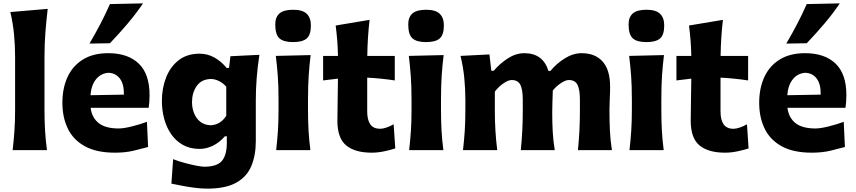

<svg xmlns="http://www.w3.org/2000/svg" viewBox="-20 -893 5089 1142"><path d="M55.2 0Q62 -59.6 65.9 -116.2Q69.8 -172.9 69.8 -242.2V-554.2Q69.8 -622.6 63.5 -688.5Q57.1 -754.4 41.5 -821.3L263.7 -840.3Q255.9 -773.9 250.2 -702.9Q244.6 -631.8 244.6 -554.2V-242.2Q244.6 -172.9 248 -116.2Q251.5 -59.6 259.3 0Z M663.6 15.1Q554.2 15.1 485.1 -22.9Q416 -61 383.5 -127.9Q351.1 -194.8 351.1 -281.7Q351.1 -368.2 381.6 -434.6Q412.1 -501 472.9 -538.8Q533.7 -576.7 624 -576.7Q740.2 -576.7 804.9 -515.1Q869.6 -453.6 869.6 -327.1Q869.6 -304.7 868.2 -286.9Q866.7 -269 864.3 -252H519Q526.4 -193.4 566.7 -161.1Q606.9 -128.9 685.5 -128.9Q715.3 -128.9 763.7 -140.9Q812 -152.8 854 -168.5L860.8 -18.6Q825.7 -9.3 776.6 2.9Q727.5 15.1 663.6 15.1ZM716.8 -330.1Q718.3 -391.1 693.8 -424.6Q669.4 -458 626 -460Q581.1 -457.5 552 -422.6Q522.9 -387.7 518.1 -326.7ZM512.2 -633.8Q546.9 -692.9 577.4 -751.2Q607.9 -809.6 633.8 -868.7L830.6 -873Q789.1 -811.5 738.8 -752.2Q688.5 -692.9 633.8 -635.7Z M1211.4 229Q1176.3 229 1136 223.6Q1095.7 218.3 1059.6 211.2Q1023.4 204.1 999.5 199.2L1009.8 53.7Q1043.9 66.9 1081.5 76.9Q1119.1 86.9 1150.1 92.8Q1181.2 98.6 1194.3 98.6Q1270.5 98.6 1299.8 64Q1329.1 29.3 1329.1 -43V-82.5H1317.9Q1283.7 -43.9 1244.9 -25.6Q1206.1 -7.3 1167.5 -7.3Q1110.4 -7.3 1068.1 -31Q1025.9 -54.7 998 -95.2Q970.2 -135.7 956.5 -186.8Q942.9 -237.8 942.9 -292Q942.9 -369.1 968.3 -433.1Q993.7 -497.1 1043.5 -535.4Q1093.3 -573.7 1167 -573.7Q1214.8 -573.7 1255.9 -550.5Q1296.9 -527.3 1328.1 -488.8H1342.3L1350.6 -558.6L1522.9 -566.9Q1501.5 -427.7 1501.5 -297.4V-53.2Q1501.5 30.3 1475.1 94Q1448.7 157.7 1385.5 193.4Q1322.3 229 1211.4 229ZM1233.4 -147.9Q1291.5 -150.9 1325.7 -204.1V-377.4Q1307.1 -398.9 1282.7 -410.9Q1258.3 -422.9 1233.9 -423.3Q1177.7 -421.4 1149.9 -381.3Q1122.1 -341.3 1122.1 -285.6Q1122.1 -250.5 1134.3 -219.5Q1146.5 -188.5 1171.1 -168.9Q1195.8 -149.4 1233.4 -147.9Z M1622.6 0Q1629.4 -59.6 1633.1 -116.2Q1636.7 -172.9 1636.7 -242.2V-298.3Q1636.7 -382.3 1632.3 -441.4Q1627.9 -500.5 1620.6 -560.5L1827.6 -565.4Q1820.3 -504.9 1816.2 -444.6Q1812 -384.3 1812 -298.3V-242.2Q1812 -172.9 1815.2 -116.2Q1818.4 -59.6 1826.2 0ZM1722.7 -642.6Q1667 -642.6 1642.1 -665Q1617.2 -687.5 1617.2 -748Q1617.2 -791 1642.3 -813Q1667.5 -835 1724.1 -835Q1779.8 -835 1804.4 -811Q1829.1 -787.1 1829.1 -741.7Q1829.1 -685.5 1804.2 -664.1Q1779.3 -642.6 1722.7 -642.6Z M2190.9 15.1Q2091.3 15.1 2039.1 -28.1Q1986.8 -71.3 1986.8 -174.3Q1986.8 -232.4 1988.3 -293.7Q1989.7 -355 1990.2 -425.3L1901.9 -414.6V-560.5H1990.2Q1989.3 -609.4 1985.8 -652.3Q1982.4 -695.3 1976.6 -741.2L2178.2 -774.9Q2171.9 -718.8 2168.7 -669.4Q2165.5 -620.1 2164.6 -560.5H2328.1V-414.6Q2287.1 -420.9 2245.8 -425Q2204.6 -429.2 2164.1 -431.2V-230Q2164.1 -179.7 2182.6 -153.3Q2201.2 -127 2241.2 -127Q2256.8 -127 2279.1 -134.5Q2301.3 -142.1 2321.3 -153.8L2331.1 -10.3Q2308.6 -2.4 2268.6 6.3Q2228.5 15.1 2190.9 15.1Z M2413.6 0Q2420.4 -59.6 2424.1 -116.2Q2427.7 -172.9 2427.7 -242.2V-298.3Q2427.7 -382.3 2423.3 -441.4Q2418.9 -500.5 2411.6 -560.5L2618.7 -565.4Q2611.3 -504.9 2607.2 -444.6Q2603 -384.3 2603 -298.3V-242.2Q2603 -172.9 2606.2 -116.2Q2609.4 -59.6 2617.2 0ZM2513.7 -642.6Q2458 -642.6 2433.1 -665Q2408.2 -687.5 2408.2 -748Q2408.2 -791 2433.3 -813Q2458.5 -835 2515.1 -835Q2570.8 -835 2595.5 -811Q2620.1 -787.1 2620.1 -741.7Q2620.1 -685.5 2595.2 -664.1Q2570.3 -642.6 2513.7 -642.6Z M3417.5 0Q3423.3 -59.6 3426.3 -115Q3429.2 -170.4 3429.2 -232.9V-301.3Q3429.2 -359.4 3415 -388.2Q3400.9 -417 3363.3 -417Q3343.8 -417 3316.4 -398.7Q3289.1 -380.4 3268.1 -355Q3267.1 -324.7 3265.9 -289.1Q3264.6 -253.4 3264.6 -225.1Q3264.6 -161.1 3267.6 -108.4Q3270.5 -55.7 3279.8 0H3077.6Q3083.5 -59.6 3086.4 -115Q3089.4 -170.4 3089.4 -232.9V-301.3Q3089.4 -359.4 3075.2 -388.2Q3061 -417 3023.4 -417Q3002.4 -417 2973.1 -396.2Q2943.8 -375.5 2923.3 -348.1V-232.9Q2923.3 -170.4 2926.8 -115Q2930.2 -59.6 2937.5 0H2733.9Q2740.7 -59.6 2744.4 -116.2Q2748 -172.9 2748 -242.2V-298.3Q2748 -362.3 2741.7 -427.7Q2735.4 -493.2 2719.2 -560.5L2891.1 -569.3L2902.3 -472.2H2917Q2951.7 -514.2 3000 -545.4Q3048.3 -576.7 3098.6 -576.7Q3209.5 -576.7 3242.2 -471.2H3253.9Q3289.6 -514.6 3339.1 -545.7Q3388.7 -576.7 3439 -576.7Q3520.5 -576.7 3564.7 -526.6Q3608.9 -476.6 3608.9 -377.4Q3608.9 -340.8 3606.9 -306.2Q3605 -271.5 3605 -242.2Q3605 -172.9 3607.7 -116.2Q3610.4 -59.6 3619.6 0Z M3724.1 0Q3731 -59.6 3734.6 -116.2Q3738.3 -172.9 3738.3 -242.2V-298.3Q3738.3 -382.3 3733.9 -441.4Q3729.5 -500.5 3722.2 -560.5L3929.2 -565.4Q3921.9 -504.9 3917.7 -444.6Q3913.6 -384.3 3913.6 -298.3V-242.2Q3913.6 -172.9 3916.7 -116.2Q3919.9 -59.6 3927.7 0ZM3824.2 -642.6Q3768.6 -642.6 3743.7 -665Q3718.8 -687.5 3718.8 -748Q3718.8 -791 3743.9 -813Q3769 -835 3825.7 -835Q3881.3 -835 3906 -811Q3930.7 -787.1 3930.7 -741.7Q3930.7 -685.5 3905.8 -664.1Q3880.9 -642.6 3824.2 -642.6Z M4292.5 15.1Q4192.9 15.1 4140.6 -28.1Q4088.4 -71.3 4088.4 -174.3Q4088.4 -232.4 4089.8 -293.7Q4091.3 -355 4091.8 -425.3L4003.4 -414.6V-560.5H4091.8Q4090.8 -609.4 4087.4 -652.3Q4084 -695.3 4078.1 -741.2L4279.8 -774.9Q4273.4 -718.8 4270.3 -669.4Q4267.1 -620.1 4266.1 -560.5H4429.7V-414.6Q4388.7 -420.9 4347.4 -425Q4306.2 -429.2 4265.6 -431.2V-230Q4265.6 -179.7 4284.2 -153.3Q4302.7 -127 4342.8 -127Q4358.4 -127 4380.6 -134.5Q4402.8 -142.1 4422.9 -153.8L4432.6 -10.3Q4410.2 -2.4 4370.1 6.3Q4330.1 15.1 4292.5 15.1Z M4808.1 15.1Q4698.7 15.1 4629.6 -22.9Q4560.5 -61 4528.1 -127.9Q4495.6 -194.8 4495.6 -281.7Q4495.6 -368.2 4526.1 -434.6Q4556.6 -501 4617.4 -538.8Q4678.2 -576.7 4768.6 -576.7Q4884.8 -576.7 4949.5 -515.1Q5014.2 -453.6 5014.2 -327.1Q5014.2 -304.7 5012.7 -286.9Q5011.2 -269 5008.8 -252H4663.6Q4670.9 -193.4 4711.2 -161.1Q4751.5 -128.9 4830.1 -128.9Q4859.9 -128.9 4908.2 -140.9Q4956.5 -152.8 4998.5 -168.5L5005.4 -18.6Q4970.2 -9.3 4921.1 2.9Q4872.1 15.1 4808.1 15.1ZM4861.3 -330.1Q4862.8 -391.1 4838.4 -424.6Q4814 -458 4770.5 -460Q4725.6 -457.5 4696.5 -422.6Q4667.5 -387.7 4662.6 -326.7ZM4656.7 -633.8Q4691.4 -692.9 4721.9 -751.2Q4752.4 -809.6 4778.3 -868.7L4975.1 -873Q4933.6 -811.5 4883.3 -752.2Q4833 -692.9 4778.3 -635.7Z"/></svg>

Font: Pinar DS2-Bold
Style: Regular
Weight: 700
Designer: Amin Abedi
Version: Version 2.000